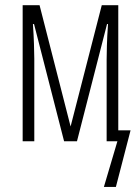

<svg xmlns="http://www.w3.org/2000/svg" viewBox="-20 -551 547 749"><path d="M489.3 -42.5 432.1 178.2H385.3L438 0H396V-318.4Q396 -338.9 397 -373.3Q397.9 -407.7 401.4 -457H397.5L280.3 0H230L112.8 -457H108.4Q111.3 -417 112.5 -379.9Q113.8 -342.8 113.8 -321.8V0H68.4V-530.8H134.3L255.4 -57.6L377 -530.8H441.4V-42.5Z"/></svg>

Font: Open Sans Condensed Light
Style: Regular
Weight: 300
Width: 3
Designer: Monotype Design Team
Foundry: Monotype Imaging Inc.
Version: Version 3.003; ttfautohint (v1.8.4)